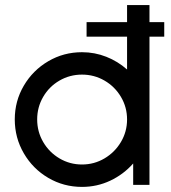

<svg xmlns="http://www.w3.org/2000/svg" viewBox="-20 -726 673 754"><path d="M320 -639H479V-706H567V-639H625V-582H567V0H503V-84Q465 -41 413 -16.5Q361 8 302 8Q230 8 169.5 -27.5Q109 -63 73.5 -124Q38 -185 38 -257Q38 -329 73.5 -389.5Q109 -450 169.5 -485.5Q230 -521 302 -521Q352 -521 397.5 -503Q443 -485 479 -453V-582H320ZM479 -257Q479 -305 455 -345.5Q431 -386 390.5 -409.5Q350 -433 302 -433Q254 -433 213.5 -409.5Q173 -386 149.5 -345.5Q126 -305 126 -257Q126 -209 149.5 -168.5Q173 -128 213.5 -104Q254 -80 302 -80Q350 -80 390.5 -104Q431 -128 455 -168.5Q479 -209 479 -257Z"/></svg>

Font: Lineal
Style: Regular
Weight: 400
Designer: Created by Frank Adebiaye with contributions from Anton Moglia & Ariel Martín Pérez
Created by Frank ADEBIAYE with FontF
Foundry: Velvetyne Type Foundry
Version: Version 2.000